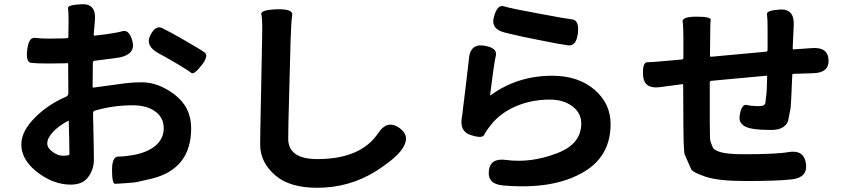

<svg xmlns="http://www.w3.org/2000/svg" viewBox="-20 -824 4020 910"><path d="M315 51Q236 51 162 -4Q81 -64 81 -139Q81 -202 146 -267Q208 -329 292 -365Q304 -370 304 -383L303 -520Q303 -525 298 -525L288 -524Q250 -523 212 -523Q153 -523 127.5 -526Q102 -529 109 -588Q116 -648 145.5 -644.5Q175 -641 209 -641Q246 -641 283 -642L298 -643Q304 -643 304 -649L305 -724Q305 -770 302.5 -785.5Q300 -801 368 -804Q436 -807 430 -729L424 -659Q424 -654 429 -655Q526 -666 559.5 -676Q593 -686 608 -627Q623 -569 549 -552Q540 -550 428 -536Q420 -535 420 -527L419 -413Q419 -408 424 -409L571 -429Q611 -434 652 -434Q730 -434 806 -377Q886 -317 886 -216Q886 -25 702 22Q665 31 628 39Q620 41 577 44Q538 47 525 47Q511 47 511 -18Q511 -82 540.5 -82Q570 -82 611 -89Q676 -101 714 -131Q756 -165 756 -216Q756 -267 715.5 -296Q675 -325 609 -325Q516 -325 431 -300Q421 -297 421 -287L424 -144Q425 -106 425 -68Q425 -18 395 19Q369 51 315 51ZM277 -86Q309 -86 309 -92Q309 -129 308 -166L306 -248Q306 -253 302 -251Q259 -228 231.5 -199Q204 -170 204 -144Q204 -122 231 -103Q255 -86 277 -86ZM935 -514Q899 -468 886.5 -478.5Q874 -489 824 -519Q792 -538 760 -556L732 -571Q667 -607 692 -656Q717 -706 748.5 -691Q780 -676 854 -633.5Q928 -591 949.5 -575.5Q971 -560 935 -514Z M1483 66Q1355 66 1287 9Q1213 -53 1213 -139Q1213 -177 1214 -215L1222 -623Q1223 -660 1223 -697Q1223 -737 1218.5 -757Q1214 -777 1292 -780Q1369 -782 1365 -753.5Q1361 -725 1360 -697Q1358 -660 1357 -623L1347 -241Q1346 -204 1346 -167Q1346 -70 1484 -70Q1691 -70 1773 -194Q1815 -257 1871 -219Q1928 -181 1887 -119Q1856 -73 1762 -13Q1636 66 1483 66Z M2365 55Q2290 49 2297 -14Q2303 -76 2378 -66Q2495 -50 2618 -97Q2735 -140 2735 -239Q2735 -288 2693 -320Q2651 -352 2586 -352Q2501 -352 2428 -321.5Q2355 -291 2308 -234Q2284 -204 2275 -185Q2266 -166 2211 -184Q2155 -202 2170 -273Q2171 -278 2186 -403.5Q2201 -529 2202 -540Q2206 -617 2272 -608Q2339 -598 2330 -560Q2321 -522 2303 -375Q2302 -370 2306 -373Q2433 -465 2597 -465Q2723 -465 2801 -396Q2874 -331 2874 -236Q2874 -86 2750 -11Q2607 76 2365 55ZM2719 -666Q2711 -604 2672.5 -609Q2634 -614 2531 -635Q2494 -642 2457 -650L2379 -668Q2304 -684 2321 -744Q2337 -804 2368.5 -794Q2400 -784 2537 -759Q2659 -736 2692.5 -732Q2726 -728 2719 -666Z M3514 34Q3385 34 3324 13.5Q3263 -7 3256 -22Q3240 -57 3225 -92Q3222 -99 3220 -155Q3219 -193 3219 -231L3218 -421Q3218 -426 3213 -425L3108 -411Q3033 -401 3028 -465Q3024 -529 3048 -529Q3072 -529 3143 -536L3212 -542Q3219 -543 3219 -550V-644Q3219 -697 3215.5 -721Q3212 -745 3281 -745Q3351 -745 3348.5 -729.5Q3346 -714 3346 -651L3345 -560Q3345 -555 3350 -555L3611 -579Q3618 -580 3618 -587V-693Q3618 -738 3615 -756.5Q3612 -775 3679 -779Q3745 -782 3742 -705L3737 -595Q3737 -590 3742 -590L3828 -596Q3904 -602 3907 -540Q3910 -479 3834 -477L3741 -474Q3735 -474 3735 -468Q3729 -321 3727 -311Q3720 -274 3716 -255Q3712 -236 3692.5 -222Q3673 -208 3633 -208Q3587 -208 3551 -213Q3476 -224 3486 -278Q3495 -332 3519 -326.5Q3543 -321 3577 -321Q3593 -321 3600 -325.5Q3607 -330 3607.5 -337Q3608 -344 3613 -383Q3614 -387 3616 -460Q3616 -465 3611 -465L3351 -441Q3344 -440 3344 -433V-250Q3344 -213 3345 -176Q3345 -159 3349 -148.5Q3353 -138 3358.5 -125Q3364 -112 3396.5 -102.5Q3429 -93 3505 -93Q3660 -93 3716 -103Q3790 -116 3800 -49Q3809 17 3734 26Q3665 34 3514 34Z"/></svg>

Font: Resource Han Rounded KR
Style: Bold
Weight: 700
Designer: Cyano Hao (round all glyphs); Ryoko NISHIZUKA 西塚涼子 (kana, bopomofo & ideographs); Paul D. Hunt (Latin, Greek & Cyrillic)
Foundry: Cyano Hao
Version: 0.990